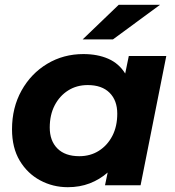

<svg xmlns="http://www.w3.org/2000/svg" viewBox="-20 -771 730 799"><path d="M262 8Q200 8 147 -20.5Q94 -49 62 -102.5Q30 -156 30 -233Q30 -323 69.5 -394Q109 -465 176.5 -505.5Q244 -546 327 -546Q386 -546 430.5 -526.5Q475 -507 501 -465L516 -538H672L565 0H417L428 -53Q395 -24 353.5 -8Q312 8 262 8ZM310 -121Q356 -121 391.5 -143.5Q427 -166 447.5 -205.5Q468 -245 468 -298Q468 -353 436 -385Q404 -417 345 -417Q299 -417 263.5 -394.5Q228 -372 207.5 -332.5Q187 -293 187 -240Q187 -185 219 -153Q251 -121 310 -121ZM324 -607 474 -751H646L450 -607Z"/></svg>

Font: Montserrat
Style: Bold Italic
Weight: 700
Italic angle: -11.3°
Designer: Julieta Ulanovsky
Foundry: Julieta Ulanovsky
Version: Version 9.000; ttfautohint (v1.8.4.7-5d5b)